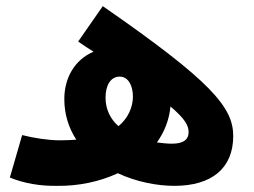

<svg xmlns="http://www.w3.org/2000/svg" viewBox="-20 -596 824 624"><path d="M547 8C669 8 738 -50 738 -154C738 -247 668 -331 314 -576L234 -461C251 -449 268 -438 284 -428C221 -401 189 -341 189 -274C189 -223 204 -179 228 -142C213 -141 195 -140 174 -140C138 -140 91 -147 52 -157L12 -19C58 0 111 9 166 8C233 9 303 -5 363 -33C423 -5 490 8 547 8ZM323 -279C323 -316 338 -347 369 -347C398 -347 412 -316 412 -282C412 -248 396 -211 365 -186C339 -209 323 -240 323 -279ZM593 -166C593 -144 578 -129 539 -129C523 -129 507 -131 490 -133C514 -167 530 -206 534 -250C582 -209 593 -188 593 -166Z"/></svg>

Font: Noto Sans Arabic ExtBd
Style: Regular
Weight: 800
Designer: Monotype Design Team, Nadine Chahine, Nizar Qandah and Khaled Hosny
Foundry: Monotype Imaging Inc.
Version: Version 2.012